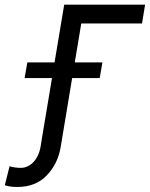

<svg xmlns="http://www.w3.org/2000/svg" viewBox="-145 -565 624 799"><path d="M-105.1 126.4Q-101.6 128.2 -95.3 129.6Q-89.1 131 -82.4 131.9Q-75.6 132.8 -69.1 133.2Q-62.5 133.5 -58.2 133.5Q-44 133.5 -30.7 127.5Q-17.4 121.4 -6.4 110.1Q4.6 98.7 12.6 82Q20.6 65.3 24.1 44L31.2 0L71.4 -240.1H-42.6L-31.2 -305.4H82L122.2 -545.5H458.8L446 -467.3H193.2L166.2 -305.4H281.2L269.9 -240.1H155.2L108 44Q101.9 81.7 87.2 111.5Q72.4 141.3 48.7 165.8Q2.5 213.1 -72.4 213.1Q-87.4 213.1 -99.3 211.6Q-111.2 210.2 -125 206Z"/></svg>

Font: Inter P
Style: Italic
Weight: 400
Italic angle: -9.40001°
Designer: Rasmus Andersson
Foundry: rsms
Version: Version 3.018;git-588b23468